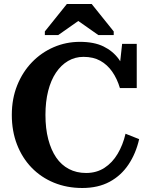

<svg xmlns="http://www.w3.org/2000/svg" viewBox="-20 -929 746 959"><path d="M397 -645Q355 -645 320 -624.5Q285 -604 259.5 -566Q234 -528 220.5 -474.5Q207 -421 207 -355Q207 -287 221 -233.5Q235 -180 260.5 -142.5Q286 -105 324 -85Q362 -65 410 -65Q462 -65 501.5 -90.5Q541 -116 567.5 -160.5Q594 -205 607 -261L675 -234Q659 -163 622 -107.5Q585 -52 527.5 -21Q470 10 391 10Q314 10 249.5 -16.5Q185 -43 138 -91.5Q91 -140 65 -207Q39 -274 39 -355Q39 -436 66 -503Q93 -570 140 -618.5Q187 -667 248.5 -693.5Q310 -720 379 -720Q450 -720 497 -697Q544 -674 573.5 -633.5Q603 -593 619 -539L572 -546L590 -710H663V-489H579Q565 -536 540.5 -571Q516 -606 481 -625.5Q446 -645 397 -645ZM438 -909H314L204 -772V-754H271L402 -846H340L471 -754H548V-772Z"/></svg>

Font: Roboto Serif 28pt SemiBold
Style: Regular
Weight: 600
Designer: Greg Gazdowicz
Foundry: Commercial Type
Version: Version 1.008